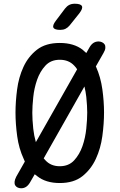

<svg xmlns="http://www.w3.org/2000/svg" viewBox="-20 -970 640 1028"><path d="M300 10Q225 10 179 -27Q172 -32 166 -37L140 8Q131 23 119.5 30.5Q108 38 93 38Q83 38 74.5 34Q66 30 61.5 22.5Q57 15 58 3.5Q59 -8 67 -24L113 -105L107 -119Q81 -175 72 -241Q63 -307 63 -367Q63 -425 71.5 -490.5Q80 -556 105.5 -611.5Q131 -667 177.5 -703.5Q224 -740 300 -740Q375 -740 422 -704Q432 -696 442 -686L459 -716Q468 -732 480 -740Q492 -748 508 -748Q517 -748 526 -744Q535 -740 540 -732.5Q545 -725 544 -713Q543 -701 534 -686L493 -614Q493 -613 494 -613Q519 -557 528 -492Q537 -427 537 -368Q537 -308 528 -241.5Q519 -175 493 -119Q467 -63 421 -26.5Q375 10 300 10ZM172 -209 393 -599Q386 -610 377 -619Q348 -650 300 -650Q252 -650 223 -618.5Q194 -587 178.5 -542.5Q163 -498 158 -449.5Q153 -401 153 -366Q153 -330 158 -281Q162 -244 172 -209ZM300 -80Q348 -80 377 -111.5Q406 -143 421.5 -187.5Q437 -232 442 -281.5Q447 -331 447 -367Q447 -402 442 -451Q439 -479 432 -507L214 -122Q218 -117 223 -112Q252 -80 300 -80ZM303 -810Q272 -810 266 -822Q260 -834 279 -859L328 -924Q338 -937 350.5 -943.5Q363 -950 380 -950Q412 -950 418.5 -937.5Q425 -925 405 -899L353 -834Q343 -822 331 -816Q319 -810 303 -810Z"/></svg>

Font: Maple Mono NF CN
Style: Regular
Weight: 400
Monospace: yes
Designer: subframe7536
Version: Version 7.000